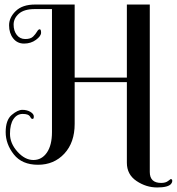

<svg xmlns="http://www.w3.org/2000/svg" viewBox="-20 -716 779 846"><path d="M539 -696H640V42Q640 90 690 90Q710 90 720.5 81.5Q731 73 732 73Q739 73 739 80.5Q739 88 734 94Q721 110 672.5 110Q624 110 581.5 81.5Q539 53 539 1V-354H309V-170Q309 -88 263.5 -39Q218 10 147.5 10Q77 10 41 -35.5Q5 -81 5 -134Q5 -187 31.5 -209.5Q58 -232 78.5 -232Q99 -232 114 -223Q129 -214 129 -203Q129 -192 124 -192Q119 -192 116.5 -195.5Q114 -199 112 -203Q105 -214 80 -214Q55 -214 39.5 -191.5Q24 -169 24 -126.5Q24 -84 57 -47.5Q90 -11 127 -11Q164 -11 186.5 -43.5Q209 -76 209 -134V-676H133Q86 -676 63 -655.5Q40 -635 40 -607.5Q40 -580 54 -562Q68 -544 91.5 -544Q115 -544 126 -555Q137 -566 143 -576.5Q149 -587 155 -587Q161 -587 161 -572Q161 -557 138.5 -540.5Q116 -524 86 -524Q56 -524 38 -547Q20 -570 20 -604.5Q20 -639 49.5 -667.5Q79 -696 134 -696H309V-374H539Z"/></svg>

Font: Spirax
Style: Regular
Weight: 400
Designer: Brenda Gallo (gbrenda1987@gmail.com)
Foundry: Brenda Gallo
Version: Version 1.002